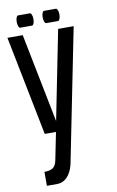

<svg xmlns="http://www.w3.org/2000/svg" viewBox="-106 -758 675 1111"><g transform="rotate(-10 231.0 -202.0)"><path d="M305.2 -702.1Q311 -702.1 315.4 -691.4Q319.8 -680.7 319.8 -666Q319.8 -651.4 315.4 -640.6Q311 -629.9 305.2 -629.9H235.8Q230 -629.9 225.6 -640.6Q221.2 -651.4 221.2 -666Q221.2 -680.7 225.6 -691.4Q230 -702.1 235.8 -702.1ZM152.8 -702.1Q158.7 -702.1 162.8 -691.7Q167 -681.2 167 -666Q167 -650.9 162.8 -640.4Q158.7 -629.9 152.8 -629.9H83Q77.1 -629.9 73 -640.4Q68.8 -650.9 68.8 -666Q68.8 -681.2 73 -691.7Q77.1 -702.1 83 -702.1ZM182.1 0H116.2L0 -585H89.8L193.8 -62L297.9 -585H389.2L231.9 201.2Q220.2 247.6 195.3 272.7Q170.4 297.9 138.2 297.9H76.2V215.8Q90.8 215.8 101.6 213.9Q112.3 211.9 122.8 206.3Q133.3 200.7 139.9 189.2Q146.5 177.7 149.9 160.2Z"/></g></svg>

Font: Favorite Color
Style: Regular
Weight: 400
Designer: Bryce Wilner
Version: Version 1.000;PS 1.0;hotconv 16.6.51;makeotf.lib2.5.65220 DE